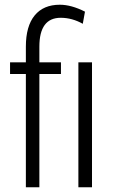

<svg xmlns="http://www.w3.org/2000/svg" viewBox="-20 -792 479 812"><path d="M369.1 0H311.5V-528.3H369.1ZM236.8 -716.8Q146.5 -716.8 146.5 -594.7V-528.3H237.8V-479H146.5V0H89.4V-479H22.5V-528.3H89.4V-594.7Q89.4 -681.2 126.5 -726.6Q163.6 -772 232.9 -772Q281.7 -772 339.4 -742.7L330.1 -691.4Q284.7 -716.8 236.8 -716.8Z"/></svg>

Font: RobotoCondensed-Light
Style: Light
Weight: 300
Designer: Google
Version: Version 1.200311; 2013